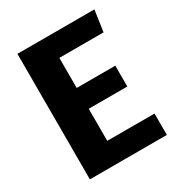

<svg xmlns="http://www.w3.org/2000/svg" viewBox="-165 -805 857 918"><g transform="rotate(-30 263.0 -346.5)"><path d="M65 -693V0H490V-118H229V-295H442V-410H229V-576H473L490 -693Z"/></g></svg>

Font: Fira Sans
Style: Bold
Weight: 700
Designer: Carrois Corporate & Edenspiekermann AG
Foundry: Carrois Corporate GbR & Edenspiekermann AG
Version: Version 4.203